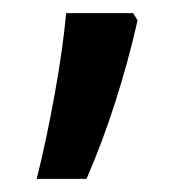

<svg xmlns="http://www.w3.org/2000/svg" viewBox="-20 -140 287 293"><path d="M190 -109Q176 -47 156 15.5Q136 78 112 133H36Q51 73 63.5 3.5Q76 -66 81 -120H183Z"/></svg>

Font: Noto Sans Hebrew Condensed Medium
Style: Regular
Weight: 500
Width: 3
Designer: Monotype Design Team
Foundry: Monotype Imaging Inc.
Version: Version 2.004; ttfautohint (v1.8.4.7-5d5b)